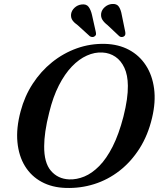

<svg xmlns="http://www.w3.org/2000/svg" viewBox="-20 -934 810 967"><path d="M509.5 -713Q577.5 -711 629.8 -683Q682 -655 714.5 -605.2Q747 -555.5 756 -488.2Q765 -421 746 -341Q725.5 -253.5 682.8 -186.2Q640 -119 581.8 -73.8Q523.5 -28.5 454.5 -6.8Q385.5 15 311 12.5Q242.5 10.5 190 -17.8Q137.5 -46 106 -97Q74.5 -148 67.8 -218.2Q61 -288.5 84 -374Q104 -449.5 144.8 -512.2Q185.5 -575 242.5 -620.8Q299.5 -666.5 367.5 -690.8Q435.5 -715 509.5 -713ZM328 -30.5Q366 -29 404.8 -45Q443.5 -61 480 -98Q516.5 -135 547.5 -196.2Q578.5 -257.5 601.5 -346Q613.5 -393.5 619 -432.2Q624.5 -471 624 -502Q623.5 -556 606.5 -592.5Q589.5 -629 561 -648.2Q532.5 -667.5 496.5 -669.5Q457.5 -672 417.8 -654.2Q378 -636.5 342 -599Q306 -561.5 276.5 -503.8Q247 -446 228 -368Q214.5 -315 208.5 -272.8Q202.5 -230.5 202.5 -198.5Q201.5 -114.5 236.5 -73.8Q271.5 -33 328 -30.5ZM443.5 -858 462.5 -773Q464 -766.5 463.5 -761Q463 -755.5 456.5 -751Q451 -747 444.5 -747.5Q438 -748 432.5 -751.5L372 -806.5Q354.5 -818.5 345.2 -831.5Q336 -844.5 338 -863Q340.5 -881 355.5 -895Q370.5 -909 391 -911.5Q415 -914.5 426.2 -899.5Q437.5 -884.5 443.5 -858ZM593.5 -858 611 -772.5Q612 -766 611 -760.2Q610 -754.5 604 -750.5Q598 -747 591.5 -747.5Q585 -748 580.5 -752L521 -808Q504 -821 495.5 -834.8Q487 -848.5 489.5 -867Q492.5 -885 508 -898.5Q523.5 -912 544 -914Q568 -916 578.5 -900.5Q589 -885 593.5 -858Z"/></svg>

Font: Fraunces Medium
Style: Italic
Weight: 500
Italic angle: -16°
Version: Version 1.000;[b76b70a41]